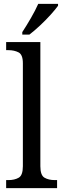

<svg xmlns="http://www.w3.org/2000/svg" viewBox="-20 -979 329 999"><path d="M12 0V-42H24Q56 -42 77.5 -54.5Q99 -67 99 -114V-650Q99 -695 76.5 -706.5Q54 -718 24 -718H12V-760H190V-114Q190 -67 211.5 -54.5Q233 -42 265 -42H277V0ZM96 -812Q117 -844 140.5 -884.5Q164 -925 179 -959H282V-949Q270 -932 244.5 -903.5Q219 -875 188.5 -846.5Q158 -818 133 -799H96Z"/></svg>

Font: Noto Serif Lao SemCond
Style: Regular
Weight: 400
Width: 4
Designer: Monotype Design Team
Foundry: Monotype Imaging Inc.
Version: Version 2.004; ttfautohint (v1.8.4.7-5d5b)